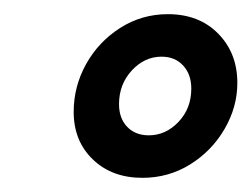

<svg xmlns="http://www.w3.org/2000/svg" viewBox="-20 -631 355 271"><path d="M84 -473Q84 -509 101.5 -540.5Q119 -572 149.5 -591.5Q180 -611 217 -611Q261 -611 288 -583.5Q315 -556 315 -514Q315 -480 297 -449Q279 -418 248.5 -399Q218 -380 181 -380Q138 -380 111 -406Q84 -432 84 -473ZM250 -506Q250 -526 238.5 -538.5Q227 -551 208 -551Q184 -551 166 -531.5Q148 -512 148 -484Q148 -464 159.5 -452Q171 -440 190 -440Q214 -440 232 -459Q250 -478 250 -506Z"/></svg>

Font: Grenze Medium
Style: Italic
Weight: 500
Italic angle: -10°
Designer: Renata Polastri
Foundry: Omnibus-Type
Version: Version 1.002; ttfautohint (v1.8)